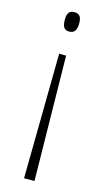

<svg xmlns="http://www.w3.org/2000/svg" viewBox="-115 -568 431 800"><g transform="rotate(15 101.0 -168.5)"><path d="M133 -490C133 -516 125 -530 102 -530C77 -530 71 -512 71 -490C71 -460 79 -446 101 -446C124 -446 133 -461 133 -490ZM85 -346 78 193H123L115 -346Z"/></g></svg>

Font: Noto Sans Thai Looped ExtraCondensed ExtraLight
Style: Regular
Weight: 200
Width: 2
Designer: Sasikarn Vongin, Ben Mitchell
Foundry: The Fontpad Ltd
Version: Version 1.001